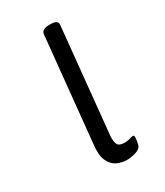

<svg xmlns="http://www.w3.org/2000/svg" viewBox="-141 -586 561 654"><g transform="rotate(-30 139.0 -259.5)"><path d="M163 6Q142 6 123.5 -3Q105 -12 95 -34.5Q85 -57 90 -98L131 -507Q133 -525 163 -525H167Q197 -525 195 -507L154 -95Q152 -71 158 -60Q164 -49 184 -49Q198 -49 206.5 -52Q215 -55 220 -55Q225 -55 225 -48Q225 -45 224 -36.5Q223 -28 220 -17Q216 -5 197 0.5Q178 6 163 6Z"/></g></svg>

Font: Asap Semi Expanded Semi Expanded Light
Style: Italic
Weight: 300
Width: 6
Italic angle: -6°
Designer: Pablo Cosgaya
Foundry: Omnibus-Type
Version: Version 3.001; ttfautohint (v1.8.4.7-5d5b)